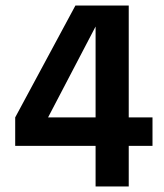

<svg xmlns="http://www.w3.org/2000/svg" viewBox="-20 -675 594 695"><path d="M446 0H326V-147H35V-250L253 -655H446V-250H532V-147H446ZM326 -250V-579L154 -250Z"/></svg>

Font: Hind Colombo SemiBold
Style: Regular
Weight: 600
Designer: Jyotish Sonowal, Aditi Pimprikar
Foundry: Indian Type Foundry
Version: Version 1.000;PS 1.0;hotconv 1.0.86;makeotf.lib2.5.63406; tt